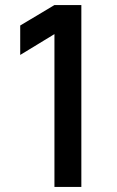

<svg xmlns="http://www.w3.org/2000/svg" viewBox="-20 -740 462 760"><path d="M195.5 0V-605L60 -522.5V-639L195.5 -720H302V0Z"/></svg>

Font: Manrope ExtraLight SemiBold
Style: Regular
Weight: 600
Version: Version 4.504